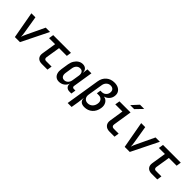

<svg xmlns="http://www.w3.org/2000/svg" viewBox="246 -2157 3709 3709"><g transform="rotate(45 2100.0 -302.5)"><path d="M187 0 88 -550H198L256 -198Q261 -167 264.5 -136.5Q268 -106 267 -86Q272 -106 285 -136.5Q298 -167 313 -198L480 -550H598L326 0Z M921 0Q848 0 811.5 -42Q775 -84 787 -156L834 -452H669L684 -550H1169L1154 -452H942L895 -157Q891 -131 903 -114.5Q915 -98 941 -98H1092L1077 0Z M1396 10Q1346 10 1312 -16Q1278 -42 1264.5 -89Q1251 -136 1261 -197L1285 -352Q1295 -414 1324 -460.5Q1353 -507 1395 -533.5Q1437 -560 1487 -560Q1541 -560 1572.5 -528.5Q1604 -497 1603 -445H1606L1620 -550H1728L1663 -139Q1660 -120 1670.5 -108Q1681 -96 1700 -96H1745L1730 0H1678Q1624 0 1595.5 -32.5Q1567 -65 1575 -117V-118Q1557 -60 1508.5 -25Q1460 10 1396 10ZM1448 -84Q1493 -84 1525 -116Q1557 -148 1565 -203L1588 -347Q1596 -402 1574.5 -434Q1553 -466 1509 -466Q1463 -466 1431.5 -434Q1400 -402 1392 -347L1370 -203Q1362 -148 1383 -116Q1404 -84 1448 -84Z M1809 180 1922 -525Q1938 -624 2005 -682Q2072 -740 2172 -740Q2235 -740 2279.5 -716.5Q2324 -693 2344.5 -651.5Q2365 -610 2356 -555Q2348 -500 2310 -459Q2272 -418 2221 -406V-403Q2284 -392 2316 -338Q2348 -284 2336 -209Q2320 -108 2254 -49Q2188 10 2091 10Q2028 10 1994.5 -20Q1961 -50 1962 -103H1959L1943 23L1917 180ZM2085 -89Q2140 -89 2179.5 -125.5Q2219 -162 2228 -221Q2238 -279 2209.5 -315.5Q2181 -352 2126 -352H2075L2088 -436H2123Q2172 -436 2206.5 -465Q2241 -494 2248 -541Q2255 -589 2230.5 -618Q2206 -647 2157 -647Q2109 -647 2073.5 -613.5Q2038 -580 2030 -525L1981 -221Q1972 -162 2001 -125.5Q2030 -89 2085 -89Z M2772 0Q2695 0 2655.5 -45.5Q2616 -91 2629 -167L2673 -452H2478L2494 -550H2797L2737 -167Q2731 -135 2746 -116.5Q2761 -98 2792 -98H2924L2909 0ZM2692 -645 2820 -785H2936L2801 -645Z M3187 0 3088 -550H3198L3256 -198Q3261 -167 3264.5 -136.5Q3268 -106 3267 -86Q3272 -106 3285 -136.5Q3298 -167 3313 -198L3480 -550H3598L3326 0Z M3921 0Q3848 0 3811.5 -42Q3775 -84 3787 -156L3834 -452H3669L3684 -550H4169L4154 -452H3942L3895 -157Q3891 -131 3903 -114.5Q3915 -98 3941 -98H4092L4077 0Z"/></g></svg>

Font: JetBrains Mono NL SemiBold
Style: Italic
Weight: 600
Italic angle: -9°
Monospace: yes
Designer: Philipp Nurullin, Konstantin Bulenkov
Foundry: JetBrains
Version: Version 2.305; ttfautohint (v1.8.4.7-5d5b)